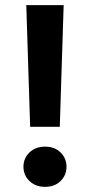

<svg xmlns="http://www.w3.org/2000/svg" viewBox="-20 -720 349 745"><path d="M97 -228 82 -700H227L212 -228ZM155 5Q118 5 94.5 -17.5Q71 -40 71 -73Q71 -106 94.5 -128.5Q118 -151 155 -151Q192 -151 215 -128.5Q238 -106 238 -73Q238 -40 215 -17.5Q192 5 155 5Z"/></svg>

Font: DM Sans
Style: Bold
Weight: 700
Designer: Colophon Foundry, Jonny Pinhorn
Foundry: Colophon Foundry
Version: Version 4.004; ttfautohint (v1.8.4.7-5d5b)